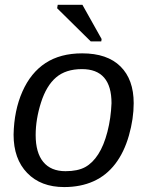

<svg xmlns="http://www.w3.org/2000/svg" viewBox="-20 -756 596 786"><path d="M527.3 -333.5Q527.3 -270 507.8 -201.4Q488.3 -132.8 451.9 -85.2Q415.5 -37.6 362.8 -13.9Q310.1 9.8 242.7 9.8Q147 9.8 91.3 -47.9Q35.6 -105.5 35.6 -204.6Q37.6 -304.2 71.8 -381.3Q106 -458.5 166.5 -498Q227.1 -537.6 316.4 -537.6Q418.9 -537.6 473.1 -484.1Q527.3 -430.7 527.3 -333.5ZM436.5 -333.5Q436.5 -473.1 315.4 -473.1Q249.5 -473.1 209.7 -439.2Q169.9 -405.3 147.9 -336.4Q126 -267.6 126 -203.1Q126 -130.9 157.2 -93Q188.5 -55.2 248 -55.2Q298.3 -55.2 328.9 -72Q359.4 -88.9 382.3 -124.8Q405.3 -160.6 419.7 -216.3Q434.1 -272 436.5 -333.5ZM351.6 -586.4 213.9 -722.2 216.3 -736.3H317.4L396 -596.2L394.5 -586.4Z"/></svg>

Font: Liberation Sans
Style: Italic
Weight: 400
Italic angle: -12°
Designer: Steve Matteson
Foundry: Ascender Corporation
Version: Version 2.1.5